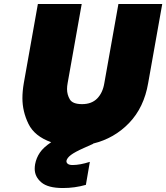

<svg xmlns="http://www.w3.org/2000/svg" viewBox="-20 -728 838 968"><path d="M798 -708 727 -309Q706 -186 631 -108Q556 -30 449 -4L450 -3L403 18Q358 38 338 53Q318 68 315 83Q315 84 315 85Q315 93 322.5 98.5Q330 104 346 104Q383 104 433 88L413 204Q357 220 297 220Q222 220 188.5 191.5Q155 163 155 123Q155 112 157 100Q163 68 181 41.5Q199 15 238 -11Q154 -41 123.5 -103.5Q93 -166 93 -233Q93 -268 100 -309L171 -708H392L321 -309Q318 -293 318 -279Q318 -251 332 -227Q346 -203 394 -203Q442 -203 470 -231.5Q498 -260 506 -309L577 -708Z"/></svg>

Font: Fz Poppins Black
Style: Italic
Weight: 900
Italic angle: -10°
Designer: Ninad Kale (Devanagari), Jonny Pinhorn (Latin)
Foundry: Indian Type Foundry
Version: Vit hóa bi Vntype.Com & FontZin.Com